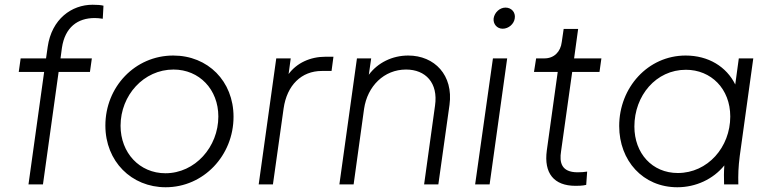

<svg xmlns="http://www.w3.org/2000/svg" viewBox="-20 -777 3240 809"><path d="M100 0H161L227 -474H359L367 -531H235L241 -576C254 -662 307 -701 379 -701C386 -701 403 -700 413 -698L416 -753C405 -756 388 -757 370 -757C282 -757 198 -697 181 -580L174 -531H67L59 -474H166Z M678 12C838 12 964 -122 964 -285C964 -435 856 -543 710 -543C549 -543 424 -411 424 -248C424 -97 534 12 678 12ZM488 -247C488 -376 586 -484 711 -484C820 -484 900 -400 900 -286C900 -158 802 -47 677 -47C568 -47 488 -133 488 -247Z M1070 0H1130L1175 -320C1189 -418 1250 -478 1336 -478H1377L1385 -538H1352C1286 -538 1230 -511 1196 -465L1205 -531H1144Z M1410 0H1470L1514 -318C1528 -414 1598 -484 1691 -484C1773 -484 1827 -428 1813 -332L1767 0H1827L1874 -335C1891 -460 1811 -543 1700 -543C1633 -543 1572 -513 1534 -462L1544 -531H1484Z M1982 0H2043L2117 -531H2057ZM2060 -700C2057 -676 2074 -656 2098 -656C2123 -656 2146 -676 2149 -700C2153 -725 2135 -745 2110 -745C2086 -745 2064 -725 2060 -700Z M2405 6C2413 6 2435 6 2450 2L2454 -54C2444 -52 2427 -51 2414 -51C2344 -51 2337 -94 2344 -139L2391 -474H2506L2514 -531H2399L2416 -655H2355L2347 -600C2342 -558 2314 -531 2274 -531H2239L2230 -474H2330L2284 -143C2271 -47 2314 6 2405 6Z M2834 12C2912 12 2985 -22 3032 -80C3030 -52 3030 -28 3031 0H3091C3090 -41 3091 -73 3097 -120L3154 -531H3093L3078 -421C3041 -496 2965 -543 2869 -543C2710 -543 2589 -408 2589 -246C2589 -100 2689 12 2834 12ZM2653 -244C2653 -374 2744 -483 2870 -483C2976 -483 3057 -403 3057 -286C3057 -157 2962 -48 2836 -48C2728 -48 2653 -131 2653 -244Z"/></svg>

Font: Mluvka Light
Style: Italic
Weight: 300
Italic angle: -8°
Designer: Modified by Jiří Krblich, Original typeface by Gumpita Rahayu
Foundry: Gumpita Rahayu & Jiří Krblich
Version: Version 2.000;Glyphs 3.1.1 (3134)